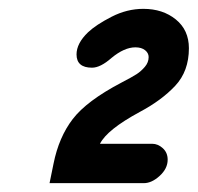

<svg xmlns="http://www.w3.org/2000/svg" viewBox="-20 -810 447 434"><path d="M92 -396 101 -440Q113 -500 144.5 -541Q176 -582 254 -623Q279 -636 289 -642.5Q299 -649 307.5 -659Q316 -669 316 -681Q316 -690 308 -696.5Q300 -703 286 -703Q261 -703 232 -679Q207 -657 188 -657Q153 -657 153 -687Q153 -712 179 -737Q197 -754 232 -772Q267 -790 304 -790Q348 -790 377.5 -766Q407 -742 407 -701Q407 -649 376 -616Q345 -583 296 -557Q222 -517 206 -485H324Q337 -485 348 -475Q359 -465 359 -449Q359 -429 341 -412.5Q323 -396 305 -396Z"/></svg>

Font: Comic Neue
Style: Bold Italic
Weight: 700
Italic angle: -12°
Designer: Craig Rozynski
Foundry: Craig Rozynski
Version: Version 2.003